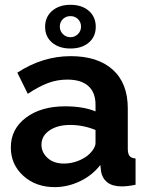

<svg xmlns="http://www.w3.org/2000/svg" viewBox="-20 -766 614 796"><path d="M272 -746.1Q319.3 -746.1 348.1 -721.2Q377 -696.3 377 -654.8Q377 -613.8 348.1 -589.4Q319.3 -564.9 272 -564.9Q225.1 -564.9 196 -589.4Q167 -613.8 167 -654.8Q167 -695.8 196 -720.9Q225.1 -746.1 272 -746.1ZM228 -655.8Q228 -637.7 240.7 -624.8Q253.4 -611.8 272 -611.8Q290 -611.8 303 -624.5Q315.9 -637.2 315.9 -655.8Q315.9 -674.3 303.2 -686.8Q290.5 -699.2 272 -699.2Q253.4 -699.2 240.7 -686.8Q228 -674.3 228 -655.8ZM24.9 -154.8Q24.9 -231 87.4 -278.1Q149.9 -325.2 250 -325.2Q325.2 -325.2 376 -304.2V-332Q376 -382.3 346.4 -409.2Q316.9 -436 258.8 -436Q216.8 -436 178.7 -421.6Q140.6 -407.2 95.2 -377L51.8 -464.8Q156.7 -533.2 272.9 -533.2Q385.3 -533.2 447.5 -477.1Q509.8 -420.9 509.8 -316.9V-149.9Q509.8 -128.4 517.1 -119.4Q524.4 -110.4 542 -108.9V0Q508.3 6.8 484.9 6.8Q446.3 6.8 425 -10Q403.8 -26.9 398.9 -55.2L396 -82Q362.3 -38.6 311.3 -14.4Q260.3 9.8 207 9.8Q128.4 9.8 76.7 -37.1Q24.9 -84 24.9 -154.8ZM351.1 -127.9Q376 -152.8 376 -173.8V-227.1Q324.7 -248 271 -248Q218.3 -248 185.1 -225.3Q151.9 -202.6 151.9 -166Q151.9 -134.3 177.2 -111.1Q202.6 -87.9 245.1 -87.9Q274.9 -87.9 303.5 -98.9Q332 -109.9 351.1 -127.9Z"/></svg>

Font: Rawline
Style: Bold
Weight: 700
Designer: Matt McInerney, Pablo Impallari, Rodrigo Fuenzalida
Foundry: Matt McInerney, Pablo Impallari, Rodrigo Fuenzalida
Version: Version 4.020;PS 004.020;hotconv 1.0.88;makeotf.lib2.5.64775